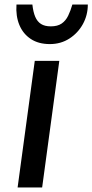

<svg xmlns="http://www.w3.org/2000/svg" viewBox="-20 -825 406 845"><path d="M57.5 0 133 -557H241L165.5 0ZM199.5 -631Q149.5 -631 115.5 -653.5Q81.5 -676 65.2 -715.2Q49 -754.5 52.5 -805H122.5Q126 -772.5 135 -751.2Q144 -730 160.5 -719.5Q177 -709 203.5 -709Q233.5 -709 251.5 -721.5Q269.5 -734 280 -755.8Q290.5 -777.5 298.5 -805H366.5Q366.5 -758.5 344.8 -719Q323 -679.5 285.2 -655.2Q247.5 -631 199.5 -631Z"/></svg>

Font: Koeln Type Sans
Style: Italic
Weight: 400
Italic angle: -7.5°
Designer: Eben Sorkin
Foundry: Eben Sorkin
Version: Version 2.001